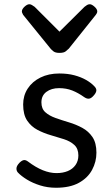

<svg xmlns="http://www.w3.org/2000/svg" viewBox="-20 -865 526 904"><path d="M244 19Q204 19 169 8Q134 -3 107 -19.5Q80 -36 64 -53Q57 -61 57.5 -72.5Q58 -84 71 -98Q82 -109 91 -111Q100 -113 111 -105Q148 -77 181.5 -63.5Q215 -50 246 -50Q276 -50 299 -59.5Q322 -69 335.5 -88Q349 -107 349 -133Q349 -165 330 -182.5Q311 -200 281.5 -209.5Q252 -219 219 -228.5Q186 -238 156.5 -253.5Q127 -269 108 -297Q89 -325 89 -373Q89 -415 110.5 -448Q132 -481 170.5 -500Q209 -519 259 -519Q299 -519 330.5 -510.5Q362 -502 385.5 -488.5Q409 -475 424 -459Q435 -448 433.5 -437.5Q432 -427 421 -415Q410 -402 399.5 -400.5Q389 -399 376 -408Q348 -428 320 -439Q292 -450 258 -450Q222 -450 198.5 -432.5Q175 -415 175 -383Q175 -353 193.5 -336.5Q212 -320 241.5 -309.5Q271 -299 304.5 -289Q338 -279 367.5 -263Q397 -247 415.5 -219.5Q434 -192 434 -146Q434 -103 413.5 -65Q393 -27 351 -4Q309 19 244 19ZM403 -845Q412 -845 425 -833.5Q438 -822 438 -811Q438 -809 437 -805.5Q436 -802 431 -795L304 -636Q298 -630 289 -623Q280 -616 260 -616Q241 -616 232 -623Q223 -630 218 -636L89 -795Q85 -802 84 -805.5Q83 -809 83 -811Q83 -822 95.5 -833.5Q108 -845 118 -845Q124 -845 130 -841.5Q136 -838 143 -833L260 -716L378 -833Q384 -838 390 -841.5Q396 -845 403 -845Z"/></svg>

Font: Playwrite PL
Style: Regular
Weight: 400
Designer: Veronika Burian, José Scaglione
Foundry: TypeTogether
Version: Version 1.002